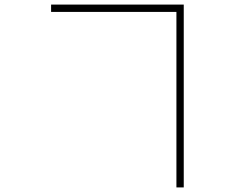

<svg xmlns="http://www.w3.org/2000/svg" viewBox="-20 -772 1040 838"><path d="M203 -720H750V46H782V-752H203Z"/></svg>

Font: Harano Aji Gothic ExtraLight
Style: Regular
Weight: 250
Foundry: Masamichi Hosoda
Version: HaranoAjiGothic-ExtraLight version 20230610;ttx 4.39.4